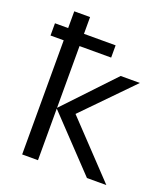

<svg xmlns="http://www.w3.org/2000/svg" viewBox="-139 -859 840 958"><g transform="rotate(20 281.5 -380.0)"><path d="M90 0V-606H20V-671H90V-760H174V-671H342V-606H174V-278L418 -536H520L271 -281L537 0H434L174 -274V0Z"/></g></svg>

Font: Noto Sans Mono SemiCondensed
Style: Regular
Weight: 400
Width: 4
Designer: Monotype Design Team
Foundry: Monotype Imaging Inc.
Version: Version 2.014